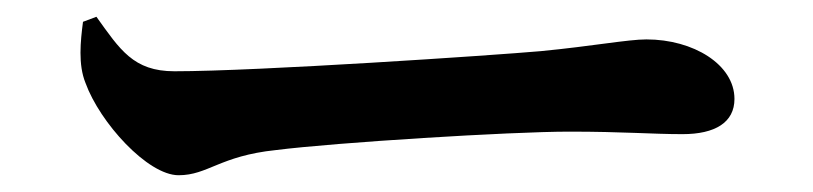

<svg xmlns="http://www.w3.org/2000/svg" viewBox="-20 -477 970 229"><path d="M193 -268C228 -268 242 -291 309 -298C380 -307 589 -320 659 -320C724 -320 757 -317 794 -317C833 -317 856 -331 856 -359C856 -400 807 -430 751 -430C729 -430 687 -422 625 -416C568 -411 287 -392 188 -392C139 -392 123 -418 95 -457L79 -451C76 -428 73 -400 82 -378C99 -331 156 -268 193 -268Z"/></svg>

Font: GenRyuMin2 TW B
Style: Regular
Weight: 700
Version: Version 2.100;PS 2.1;hotconv 16.6.51;makeotf.lib2.5.65220 DE